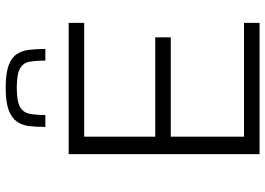

<svg xmlns="http://www.w3.org/2000/svg" viewBox="-152 -804 955 692"><g transform="rotate(-90 326.0 -457.5)"><path d="M117 0V-688H590V-632H180V-376H538V-320H180V-56H590V0ZM356 -915Q408 -915 436.5 -904.5Q465 -894 477.5 -875Q490 -856 493 -830Q496 -804 496 -772H454Q454 -806 450 -829Q446 -852 425.5 -863.5Q405 -875 356 -875Q308 -875 287.5 -863.5Q267 -852 262.5 -829Q258 -806 258 -772H215Q215 -804 218 -830Q221 -856 234.5 -875Q248 -894 276.5 -904.5Q305 -915 356 -915Z"/></g></svg>

Font: Saira SemiExpanded Light
Style: Regular
Weight: 300
Width: 6
Designer: Hector Gatti with collaboration of the Omnibus-Type team
Foundry: Omnibus-Type
Version: Version 1.101